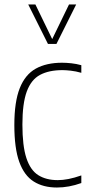

<svg xmlns="http://www.w3.org/2000/svg" viewBox="-20 -828 391 857"><path d="M234 9Q173 9 130.5 -17.8Q88 -44.5 66 -105.5Q44 -166.5 44 -270Q44 -373.5 68.2 -434.5Q92.5 -495.5 140 -521.8Q187.5 -548 257 -548Q276.5 -548 299 -545.5Q321.5 -543 343 -537V-503Q318.5 -510 296 -512.5Q273.5 -515 259 -515Q198.5 -515 158.8 -493.8Q119 -472.5 99.5 -419.5Q80 -366.5 80 -272Q80 -176.5 97.8 -122.5Q115.5 -68.5 150.8 -46.2Q186 -24 238 -24Q260 -24 285.8 -29Q311.5 -34 343 -45V-11Q287.5 9 234 9ZM194 -632 106 -808H138L213 -653.5L288 -808H320L232 -632Z"/></svg>

Font: Encode Sans Condensed Thin
Style: Regular
Weight: 100
Width: 3
Designer: Multiple Designers
Foundry: Impallari Type
Version: Version 3.000; ttfautohint (v1.8.3) -l 8 -r 50 -G 200 -x 14 